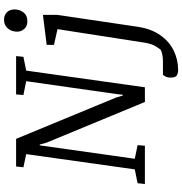

<svg xmlns="http://www.w3.org/2000/svg" viewBox="5 -754 916 966"><g transform="rotate(-90 463.0 -271.0)"><path d="M20.2 0 24.2 -36.8 93.9 -50.8 170.6 -597.2 104.4 -611.2 108.3 -648H247.4L455.1 -145.3L465.4 -111.2H469.4L471.7 -135.1L537.5 -597.2L468 -611.2L470.9 -648H663.8L660.1 -611.2L590.8 -597.2L506.8 0H432.9L228 -495.4L218.9 -529.1H214.7L147.2 -50.8L215.8 -36.8L212.8 0ZM595 167.2Q574.9 167.2 565.3 159.5Q555.6 151.8 555.6 131.1Q555.6 113.3 561.1 103.6Q566.6 93.9 569 90.8H637.8Q658.8 90.8 675.1 86.8Q691.5 82.9 695.9 79.1Q699.5 75.5 712.5 55.2Q725.6 35 731.8 -4.2L799.4 -439.7L720.4 -457.4V-494.1L871.3 -513.1V-441.4L811.4 -36.9Q800.9 32.5 768.8 77.7Q736.7 123 691.1 145.1Q645.5 167.2 595 167.2ZM837.8 -591.3Q815 -591.3 800.8 -606.5Q786.7 -621.7 786.7 -643.4Q786.7 -658.7 793.2 -673.9Q799.7 -689.1 813.3 -698.9Q826.8 -708.7 847.4 -708.7Q869.1 -708.7 883.9 -694.5Q898.6 -680.3 898.6 -655.3Q898.6 -631.5 883.9 -611.4Q869.1 -591.3 837.8 -591.3Z"/></g></svg>

Font: Faustina Light
Style: Italic
Weight: 300
Italic angle: -8°
Designer: Alfonso Garcia
Foundry: http://www.omnibus-type.com
Version: Version 1.200